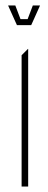

<svg xmlns="http://www.w3.org/2000/svg" viewBox="-20 -682 176 702"><path d="M59 0V-480L82 -503H83V0ZM42 -590 32 -612 10 -661V-662H36L55 -612H81L100 -662H126V-661L104 -612L94 -590Z"/></svg>

Font: Foldit Thin Thin
Style: Regular
Weight: 250
Version: Version 1.003